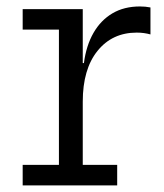

<svg xmlns="http://www.w3.org/2000/svg" viewBox="-20 -560 495 580"><path d="M230 -62H334V0H48.5V-62H158V-470.5H48.5V-532.5H230ZM434.5 -456Q425.5 -458.5 415.2 -460Q405 -461.5 393 -461.5Q319 -461.5 274.5 -406.2Q230 -351 230 -253L213 -369.5H233.5Q240.5 -422.5 262.5 -460.8Q284.5 -499 319.8 -519.8Q355 -540.5 402.5 -540.5Q411.5 -540.5 418.8 -539.8Q426 -539 434.5 -537.5Z"/></svg>

Font: Hepta Slab ExtraLight
Style: Regular
Weight: 400
Version: Version 1.102